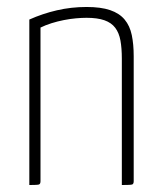

<svg xmlns="http://www.w3.org/2000/svg" viewBox="-20 -530 456 550"><path d="M64 -474Q102 -491 143 -500.5Q184 -510 228 -510Q269 -510 295.5 -501Q322 -492 337 -474Q352 -456 357.5 -429.5Q363 -403 363 -369V-11Q363 -3 358.5 -1.5Q354 0 329 0V-362Q329 -392 325 -414Q321 -436 310 -450.5Q299 -465 279 -472Q259 -479 228 -479Q214 -479 197.5 -477.5Q181 -476 163 -472.5Q145 -469 127.5 -463.5Q110 -458 96 -451V-11Q96 -3 91.5 -1.5Q87 0 64 0Z"/></svg>

Font: Yanone Kaffeesatz Thin
Style: Regular
Weight: 250
Designer: Yanone
Foundry: Yanone Font Production. Not for release.
Version: Version 1.002